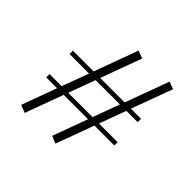

<svg xmlns="http://www.w3.org/2000/svg" viewBox="-172 -910 1126 1126"><g transform="rotate(45 391.0 -346.5)"><path d="M106.9 -217.8V-245.1H207L269 -411.1H106.9V-439H278.8L378.9 -711.9L426.8 -693.8L333 -439H536.1L636.2 -711.9L682.1 -694.8L587.9 -439H671.9V-411.1H578.1L517.1 -245.1H671.9V-217.8H506.8L419.9 19L374 0L454.1 -217.8H252L165 19L117.2 0L196.8 -217.8ZM262.2 -245.1H463.9L524.9 -411.1H323.2Z"/></g></svg>

Font: Dehuti Alt
Style: Book
Weight: 400
Version: Version 1.2